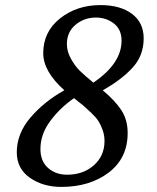

<svg xmlns="http://www.w3.org/2000/svg" viewBox="-20 -728 618 755"><path d="M46 -129Q46 -203 100 -266Q154 -329 233 -373Q150 -447 150 -519Q150 -603 216 -655.5Q282 -708 375 -708Q453 -708 499 -673.5Q545 -639 545 -577Q545 -509 500.5 -461Q456 -413 384 -373Q432 -333 457 -295Q482 -257 482 -205Q482 -106 407.5 -49.5Q333 7 221 7Q149 7 97.5 -29Q46 -65 46 -129ZM139 -142Q139 -94 169 -67.5Q199 -41 244 -41Q307 -41 349 -78Q391 -115 391 -174Q391 -196 383.5 -217Q376 -238 367 -252Q358 -266 338 -285Q318 -304 307.5 -313Q297 -322 271 -342Q216 -304 177.5 -252Q139 -200 139 -142ZM243 -555Q243 -525 259.5 -496Q276 -467 294 -449.5Q312 -432 347 -403Q458 -478 458 -568Q458 -612 428 -635.5Q398 -659 357 -659Q311 -659 277 -630.5Q243 -602 243 -555Z"/></svg>

Font: Volkhov
Style: Italic
Weight: 400
Italic angle: -12°
Designer: Cyreal (www.cyreal.org)
Foundry: Cyreal (www.cyreal.org)
Version: Version 1.010